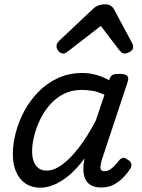

<svg xmlns="http://www.w3.org/2000/svg" viewBox="-20 -860 663 897"><path d="M169 17Q129 17 100 -2Q71 -21 55.5 -56.5Q40 -92 40 -141Q40 -186 53 -237.5Q66 -289 92 -338.5Q118 -388 157.5 -429Q197 -470 249 -494.5Q301 -519 366 -519Q398 -519 430 -510Q462 -501 490 -485L491 -489Q497 -506 507 -510.5Q517 -515 535 -515Q566 -515 574.5 -505.5Q583 -496 576 -476L455 -111Q451 -97 449.5 -85Q448 -73 452.5 -66.5Q457 -60 468 -60Q481 -60 492.5 -67Q504 -74 515 -85.5Q526 -97 536 -110Q543 -119 552.5 -122Q562 -125 575 -115Q592 -105 593.5 -94.5Q595 -84 590 -74Q580 -57 561 -36Q542 -15 515.5 0.5Q489 16 454 16Q422 16 403.5 4.5Q385 -7 377.5 -25.5Q370 -44 369.5 -66Q369 -88 373 -110Q374 -112 374.5 -114.5Q375 -117 375 -120Q338 -70 301.5 -40Q265 -10 231.5 3.5Q198 17 169 17ZM130 -153Q130 -125 138 -104.5Q146 -84 161 -73.5Q176 -63 198 -63Q232 -63 270 -90.5Q308 -118 348.5 -170.5Q389 -223 428 -298L468 -417Q439 -431 413 -435.5Q387 -440 362 -440Q314 -440 276.5 -420.5Q239 -401 211.5 -369Q184 -337 166 -298.5Q148 -260 139 -222Q130 -184 130 -153ZM276 -610Q263 -610 253.5 -621Q244 -632 244 -644Q244 -653 248 -659Q252 -665 256 -669L414 -818Q428 -831 442 -835.5Q456 -840 472 -840Q485 -840 496.5 -833.5Q508 -827 514 -814L596 -661Q600 -654 601 -649Q602 -644 602 -639Q602 -627 587.5 -618.5Q573 -610 563 -610Q553 -610 547.5 -615Q542 -620 537 -626L451 -739L304 -625Q298 -621 291 -615.5Q284 -610 276 -610Z"/></svg>

Font: Playwrite SK
Style: Regular
Weight: 400
Designer: Veronika Burian, José Scaglione
Foundry: TypeTogether
Version: Version 1.002